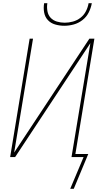

<svg xmlns="http://www.w3.org/2000/svg" viewBox="-20 -975 640 1192"><path d="M379 -815Q350 -815 322.5 -823Q295 -831 277 -850.5Q259 -870 254 -898Q249 -926 254 -955H274Q270 -930 274.5 -905.5Q279 -881 294.5 -864.5Q310 -848 333.5 -841Q357 -834 382 -834Q407 -834 432.5 -841Q458 -848 479.5 -864.5Q501 -881 513.5 -905.5Q526 -930 530 -955H550Q545 -926 531 -898Q517 -870 492 -850.5Q467 -831 437.5 -823Q408 -815 379 -815ZM416 197 499 0H424L541 -707L74 0H43L164 -735H185L68 -28L535 -735H566L448 -19H528L438 197Z"/></svg>

Font: Iosevka Aile Thin
Style: Italic
Weight: 100
Italic angle: -9°
Designer: Belleve Invis
Foundry: Belleve Invis
Version: Version 31.1.0; ttfautohint (v1.8.4)